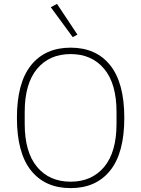

<svg xmlns="http://www.w3.org/2000/svg" viewBox="-20 -955 726 987"><path d="M343 12Q212 12 139.5 -78.5Q67 -169 67 -349Q67 -529 139.5 -619.5Q212 -710 343 -710Q474 -710 546.5 -619.5Q619 -529 619 -349Q619 -169 546.5 -78.5Q474 12 343 12ZM343 -21Q452 -21 515.5 -97Q579 -173 579 -319V-379Q579 -525 515.5 -601Q452 -677 343 -677Q234 -677 170.5 -601Q107 -525 107 -379V-319Q107 -173 170.5 -97Q234 -21 343 -21ZM241 -918 273 -935 378 -777 354 -764Z"/></svg>

Font: IBM Plex Sans Hebrew ExtLt
Style: Regular
Weight: 200
Designer: Mike Abbink, Paul van der Laan, Pieter van Rosmalen, Yanek Iontef
Foundry: Bold Monday
Version: Version 1.3